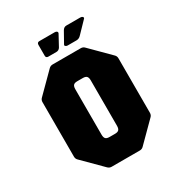

<svg xmlns="http://www.w3.org/2000/svg" viewBox="-162 -784 833 894"><g transform="rotate(-30 254.5 -337.5)"><path d="M179 0Q167.5 0 159 -8.5L59 -108.5Q50.5 -116.5 50.5 -128.5V-421.5Q50.5 -433.5 59 -441.5L159 -541.5Q167.5 -550 179 -550H330.5Q342.5 -550 350.5 -541.5L450.5 -441.5Q459 -433.5 459 -421.5V-128.5Q459 -116.5 450.5 -108.5L350.5 -8.5Q342.5 0 330.5 0ZM240 -125H269.5Q284 -125 290 -131.5Q296 -138 296 -153V-397Q296 -412 290 -418.5Q284 -425 269.5 -425H240Q224.5 -425 218.8 -418.5Q213 -412 213 -397V-153Q213 -138 219 -131.5Q225 -125 240 -125ZM284 -591.5Q277.5 -591.5 273.2 -595.2Q269 -599 271.5 -603.5L304 -661.5Q312 -675 325 -675H400Q408 -675 412.2 -670.5Q416.5 -666 412.5 -661.5L356.5 -603.5Q346 -591.5 331.5 -591.5ZM180 -591.5Q167.5 -591.5 167.5 -603.5V-661.5Q167.5 -675 180 -675H263Q270.5 -675 274.2 -671Q278 -667 275.5 -661.5L244 -603.5Q237 -591.5 223 -591.5Z"/></g></svg>

Font: Jaro 24pt
Style: Regular
Weight: 400
Designer: Agyei Archer, Celine Hurka, Mirko Velimirović
Version: Version 1.000